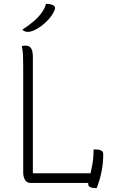

<svg xmlns="http://www.w3.org/2000/svg" viewBox="-20 -946 590 993"><path d="M136 0Q128 0 121 -4Q114 -8 109.5 -15.5Q105 -23 102.5 -32.5Q100 -42 100 -53Q100 -118 100 -186Q100 -254 100 -323.5Q100 -393 100 -463.5Q100 -534 100 -604Q100 -640 99 -660.5Q98 -681 93 -707Q98 -709 102 -709.5Q106 -710 112 -710Q130 -710 138 -700Q146 -690 148 -676.5Q150 -663 150 -650Q150 -575 150 -500Q150 -425 150 -350Q150 -275 150 -200Q150 -125 150 -50H457Q463 -50 467.5 -46.5Q472 -43 475 -36.5Q478 -30 479 -20.5Q480 -11 480 0ZM464 -173Q466 -173 467.5 -173Q469 -173 471 -173Q473 -173 474 -173Q485 -173 494 -171Q503 -169 508.5 -164Q514 -159 514 -150Q514 -128 512 -105.5Q510 -83 505.5 -60Q501 -37 494.5 -15Q488 7 480 27Q467 27 456.5 25Q446 23 441 18Q436 13 436 4Q437 -5 443.5 -30Q450 -55 457 -92Q464 -129 464 -173ZM218 -926Q225 -926 230.5 -925.5Q236 -925 241 -924Q246 -923 252 -920Q262 -916 264 -909Q266 -902 263 -895Q257 -881 247.5 -866.5Q238 -852 224.5 -838.5Q211 -825 195.5 -813Q180 -801 162 -792Q152 -787 142 -784Q132 -781 124 -781Q120 -781 115 -782Q110 -783 105 -785.5Q100 -788 95 -792Q127 -813 152 -834Q177 -855 194 -878Q211 -901 218 -926Z"/></svg>

Font: Recursive Casual Light
Style: Regular
Weight: 300
Version: Version 1.047